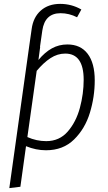

<svg xmlns="http://www.w3.org/2000/svg" viewBox="-20 -763 558 989"><path d="M468 -349Q468 -264 443 -182Q418 -100 361.5 -44.5Q305 11 217 11Q165 11 114 -10L85 199L28 206L130 -522L143 -613Q151 -674 190 -708.5Q229 -743 290 -743Q349 -743 399 -714L377 -674Q336 -695 292 -695Q211 -695 198 -606L186 -522H187L178 -454Q211 -494 247.5 -514Q284 -534 327 -534Q395 -534 431.5 -486Q468 -438 468 -349ZM411 -352Q411 -487 316 -487Q276 -487 240 -463.5Q204 -440 169 -398L121 -57Q168 -36 218 -36Q286 -36 329 -85.5Q372 -135 391.5 -207.5Q411 -280 411 -352Z"/></svg>

Font: Fira Sans Condensed Light
Style: Italic
Weight: 300
Width: 3
Italic angle: -8°
Designer: Carrois Corporate & Edenspiekermann AG
Foundry: Carrois Corporate GbR & Edenspiekermann AG
Version: Version 4.203